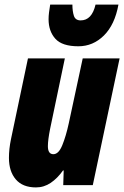

<svg xmlns="http://www.w3.org/2000/svg" viewBox="-20 -808 542 838"><path d="M137 10Q172 10 201.5 -10Q231 -30 255 -64H258L256 0H385L502 -553H341L280 -269Q268 -214 252 -174.5Q236 -135 213 -135Q189 -135 189 -170Q189 -197 199 -247L263 -553H102L28 -201Q19 -158 19 -119Q19 -60 49 -25Q79 10 137 10ZM322 -606Q386 -606 433.5 -653Q481 -700 497 -788H397Q381 -719 332 -719Q309 -719 302.5 -739Q296 -759 296 -788H199Q196 -770 194 -754Q192 -738 192 -724Q192 -672 221.5 -639Q251 -606 322 -606Z"/></svg>

Font: Noto Sans Display Condensed Black
Style: Italic
Weight: 900
Width: 3
Italic angle: -192°
Designer: Monotype Design Team
Foundry: Monotype Imaging Inc.
Version: Version 1.900